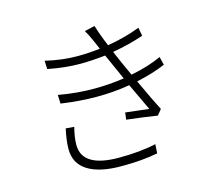

<svg xmlns="http://www.w3.org/2000/svg" viewBox="-112 -917 1223 1085"><g transform="rotate(-15 500.0 -374.5)"><path d="M220 -260 269 -256Q254 -198 254 -154Q254 -22 469 -22Q595 -22 686 -43L683 10Q593 28 471 28Q342 28 273.5 -15Q205 -58 205 -143Q205 -189 220 -260ZM837 -512 849 -464Q777 -433 679 -412Q742 -276 768 -227L742 -195Q645 -210 563 -219L568 -260Q599 -256 649 -250.5Q699 -245 705 -244Q651 -358 630 -403Q539 -387 437 -387Q338 -387 228 -403L226 -454Q333 -435 434 -435Q522 -435 610 -448Q570 -536 556 -569L542 -600Q459 -591 396 -591Q306 -591 206 -611L204 -660Q301 -637 390 -637Q454 -637 523 -645Q522 -647 499 -700Q482 -739 467 -763L527 -777Q545 -718 573 -652Q676 -669 764 -703L773 -654Q693 -626 591 -608L602 -582Q619 -542 658 -457Q761 -477 837 -512Z"/></g></svg>

Font: Noto Sans Korean Light
Style: Regular
Weight: 300
Designer: Ryoko NISHIZUKA  (kana & ideographs); Paul D. Hunt (Latin, Greek & Cyrillic); Wenlong ZHANG  (bopomofo); Sandoll Communi
Foundry: Adobe Systems Incorporated
Version: Version 1.000;PS 1;hotconv 1.0.78;makeotf.lib2.5.61930